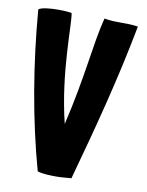

<svg xmlns="http://www.w3.org/2000/svg" viewBox="-80 -754 626 815"><g transform="rotate(10 232.5 -346.5)"><path d="M221 3C249 3 273 -1 284 -1C348 -233 405 -447 450 -684C427 -688 402 -688 378 -688C353 -688 329 -688 306 -693C305 -693 304 -692 304 -691C275 -579 267 -439 216 -223C163 -439 173 -640 163 -692C154 -694 131 -696 105 -696C69 -696 30 -692 21 -682V-681C40 -450 78 -221 138 -5C159 2 192 3 221 3Z"/></g></svg>

Font: HEYCLAY
Style: Regular
Weight: 400
Designer: Marcelo Magalhaes
Foundry: Marcelo Magalhães
Version: Version 1.300;hotconv 1.0.109;makeotfexe 2.5.65596